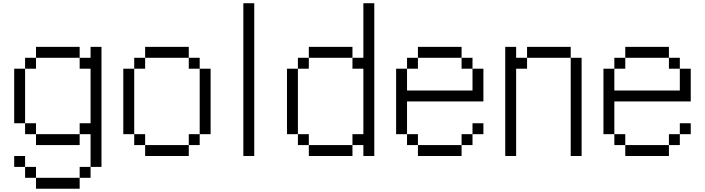

<svg xmlns="http://www.w3.org/2000/svg" viewBox="-20 -953 4307 1173"><path d="M600 66.7H533.3V-133.3H466.7V-200H533.3V-533.3H466.7V-600H533.3V-666.7H600ZM133.3 -133.3V-200H200V-133.3ZM133.3 0V66.7H66.7V0ZM133.3 66.7H200V133.3H133.3ZM133.3 -200H66.7V-533.3H133.3ZM133.3 -533.3V-600H200V-533.3ZM533.3 66.7V133.3H466.7V66.7ZM200 -133.3H466.7V-66.7H200ZM200 133.3H466.7V200H200ZM200 -600V-666.7H466.7V-600Z M1200 -133.3V-66.7H1133.3V-133.3ZM1200 -600V-533.3H1133.3V-600ZM1200 -533.3H1266.7V-133.3H1200ZM733.3 -133.3V-533.3H800V-133.3ZM800 -133.3H866.7V-66.7H800ZM800 -533.3V-600H866.7V-533.3ZM866.7 -66.7H1133.3V0H866.7ZM866.7 -600V-666.7H1133.3V-600Z M1466.7 0V-933.3H1533.3V0Z M2266.7 -933.3V0H2200V-66.7H2133.3V-133.3H2200V-533.3H2133.3V-600H2200V-933.3ZM1800 -133.3H1733.3V-533.3H1800ZM1800 -66.7V-133.3H1866.7V-66.7ZM1800 -533.3V-600H1866.7V-533.3ZM1866.7 -66.7H2133.3V0H1866.7ZM1866.7 -600V-666.7H2133.3V-600Z M2933.3 -133.3H2866.7V-200H2933.3ZM2933.3 -333.3H2466.7V-133.3H2400V-533.3H2466.7V-400H2866.7V-533.3H2933.3ZM2466.7 -133.3H2533.3V-66.7H2466.7ZM2466.7 -533.3V-600H2533.3V-533.3ZM2866.7 -133.3V-66.7H2800V-133.3ZM2866.7 -600V-533.3H2800V-600ZM2533.3 -66.7H2800V0H2533.3ZM2533.3 -600V-666.7H2800V-600Z M3533.3 0H3466.7V-600H3533.3ZM3066.7 0V-666.7H3133.3V-600H3200V-533.3H3133.3V0ZM3200 -600V-666.7H3466.7V-600Z M4200 -133.3H4133.3V-200H4200ZM4200 -333.3H3733.3V-133.3H3666.7V-533.3H3733.3V-400H4133.3V-533.3H4200ZM3733.3 -133.3H3800V-66.7H3733.3ZM3733.3 -533.3V-600H3800V-533.3ZM4133.3 -133.3V-66.7H4066.7V-133.3ZM4133.3 -600V-533.3H4066.7V-600ZM3800 -66.7H4066.7V0H3800ZM3800 -600V-666.7H4066.7V-600Z"/></svg>

Font: Galmuri14 Regular
Style: Regular
Weight: 400
Designer: Lee Minseo (quiple)
Version: Version 2.399;hotconv 1.1.1;makeotfexe 2.6.0 DEVELOPMENT